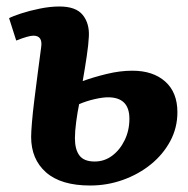

<svg xmlns="http://www.w3.org/2000/svg" viewBox="-20 -557 581 592"><path d="M235 -307Q268 -319 309 -329Q350 -339 388 -339Q452 -339 489.5 -305.5Q527 -272 527 -211Q527 -163 505 -122Q483 -81 445.5 -50.5Q408 -20 359.5 -2.5Q311 15 258 15Q168 15 122 -25.5Q76 -66 76 -135Q76 -149 78.5 -179.5Q81 -210 86 -250Q91 -290 96.5 -332.5Q102 -375 107 -412Q112 -447 83 -447Q68 -447 30 -432L8 -501Q19 -507 45 -515.5Q71 -524 103 -530.5Q135 -537 163 -537Q214 -537 235 -511Q256 -485 254 -445Q253 -421 247.5 -384Q242 -347 235 -307ZM224 -236Q219 -212 215 -182Q211 -152 211 -131Q211 -96 225 -77.5Q239 -59 272 -59Q302 -59 326 -77Q350 -95 364.5 -125Q379 -155 379 -191Q379 -257 313 -257Q297 -257 272.5 -251.5Q248 -246 224 -236Z"/></svg>

Font: Literata 7pt
Style: Bold Italic
Weight: 700
Italic angle: -2°
Designer: Latin by Veronika Burian and Jose Scaglione. Greek by Irene Vlachou. Cyrillic by Vera Evstafieva
Foundry: TypeTogether
Version: Version 3.002